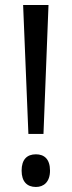

<svg xmlns="http://www.w3.org/2000/svg" viewBox="-20 -734 285 764"><path d="M153 -201 173 -714H72L93 -201ZM66 -55C66 -11 88 10 123 10C154 10 179 -10 179 -55C179 -101 156 -120 123 -120C87 -120 66 -99 66 -55Z"/></svg>

Font: Noto Sans Lao Looped Condensed
Style: Regular
Weight: 400
Width: 3
Designer: Mark Frömberg, Ben Mitchell
Foundry: The Fontpad Ltd
Version: Version 1.003